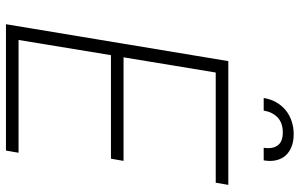

<svg xmlns="http://www.w3.org/2000/svg" viewBox="-196 -784 981 628"><g transform="rotate(90 294.0 -470.5)"><path d="M59.7 0 180.4 -727.3H585.2L578.1 -686.1H217.7L168 -384.6H506.7L499.6 -343.4H160.9L111.2 -41.2H480.1L473 0ZM301.1 -843Q304.7 -866.1 315.2 -884.2Q325.6 -902.3 341.1 -915Q356.5 -927.6 376.6 -934.3Q396.7 -941.1 419.4 -941.1Q443.2 -941.1 460.9 -933.9Q478.7 -926.8 489.7 -914.1Q500.7 -901.3 504.8 -883.2Q508.9 -865.1 505 -843H463.8Q468.4 -871.4 456.3 -888.5Q444.2 -905.5 413.7 -905.5Q382.5 -905.5 364.5 -888.3Q346.6 -871.1 342.3 -843Z"/></g></svg>

Font: Inter P Extra Light
Style: Italic
Weight: 200
Italic angle: 9.39999°
Designer: Rasmus Andersson
Foundry: rsms
Version: Version 3.018;git-588b23468